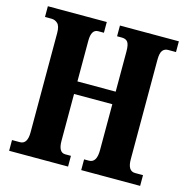

<svg xmlns="http://www.w3.org/2000/svg" viewBox="-105 -815 895 916"><g transform="rotate(15 342.5 -357.0)"><path d="M20 0H311V-53H283Q249 -53 249 -111V-342H438V-115Q438 -53 400 -53H376V0H667V-53H628Q591 -53 591 -111V-602Q591 -636 601 -648.5Q611 -661 628 -661H667V-714H376V-661H399Q420 -661 429 -648.5Q438 -636 438 -602V-404H249V-605Q249 -661 283 -661H311V-714H20V-661H52Q70 -661 83 -648.5Q96 -636 96 -602V-111Q96 -53 59 -53H20Z"/></g></svg>

Font: Noto Serif ExtraCondensed Extra
Style: Regular
Weight: 800
Width: 3
Designer: Monotype Design Team
Foundry: Monotype Imaging Inc.
Version: Version 1.002